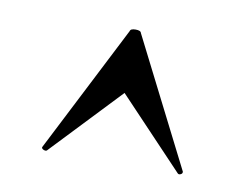

<svg xmlns="http://www.w3.org/2000/svg" viewBox="-43 -528 478 370"><g transform="rotate(10 196.0 -343.0)"><path d="M333 -218Q333 -215 329.5 -213.5Q326 -212 324 -214L196 -349L68 -214Q67 -213 65 -213Q62 -213 59.5 -215Q57 -217 58 -219L185 -468Q186 -473 196 -473Q206 -473 207 -468L333 -219Z"/></g></svg>

Font: Cormorant Unicase
Style: Bold
Weight: 700
Designer: Christian Thalmann (Catharsis Fonts)
Foundry: Catharsis Fonts
Version: Version 4.000